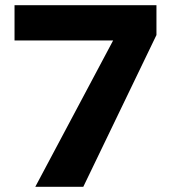

<svg xmlns="http://www.w3.org/2000/svg" viewBox="-20 -720 658 740"><path d="M116 0 416 -564H36V-700H583V-585L301 0Z"/></svg>

Font: Red Hat Text VF
Style: Regular
Weight: 400
Designer: Pentagram, MCKL
Foundry: Pentagram, MCKL
Version: Version 1.023